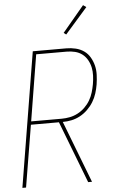

<svg xmlns="http://www.w3.org/2000/svg" viewBox="-63 -1003 625 1044"><g transform="rotate(-5 250.0 -480.5)"><path d="M375 0 245 -338H92L36 0H16L137 -735H320Q346 -735 371 -729Q396 -723 416 -709Q436 -695 448.5 -673.5Q461 -652 467 -628Q473 -604 472 -577.5Q471 -551 467 -525Q463 -501 455.5 -477Q448 -453 434.5 -431Q421 -409 402 -390.5Q383 -372 360.5 -360Q338 -348 314 -343Q290 -338 266 -338L396 0ZM262 -356Q284 -356 306.5 -360.5Q329 -365 350 -376Q371 -387 388.5 -404Q406 -421 418 -441.5Q430 -462 436.5 -484Q443 -506 447 -528Q451 -551 452 -574.5Q453 -598 448.5 -619.5Q444 -641 433 -660.5Q422 -680 405 -693Q388 -706 366 -711.5Q344 -717 320 -717H154L95 -356ZM326 -810 313 -820 431 -961 448 -949Z"/></g></svg>

Font: Iosevka Thin Oblique
Style: Regular
Weight: 100
Italic angle: -9°
Monospace: yes
Designer: Belleve Invis
Foundry: Belleve Invis
Version: Version 32.5.0; ttfautohint (v1.8.4)